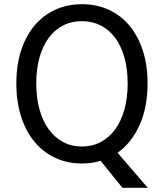

<svg xmlns="http://www.w3.org/2000/svg" viewBox="-20 -767 782 916"><path d="M460 0Q420 13 371 13Q302 13 244.5 -13.5Q187 -40 145.5 -89.5Q104 -139 81 -210Q58 -281 58 -369Q58 -457 81 -527Q104 -597 145.5 -646Q187 -695 244.5 -721Q302 -747 371 -747Q440 -747 497.5 -721Q555 -695 596.5 -646Q638 -597 661 -527Q684 -457 684 -369Q684 -254 645.5 -169.5Q607 -85 541 -38L685 129H564ZM371 -68Q420 -68 460.5 -89.5Q501 -111 529.5 -150Q558 -189 573.5 -244.5Q589 -300 589 -369Q589 -438 573.5 -493Q558 -548 529.5 -586.5Q501 -625 460.5 -645.5Q420 -666 371 -666Q321 -666 281 -645.5Q241 -625 212.5 -586.5Q184 -548 168.5 -493Q153 -438 153 -369Q153 -300 168.5 -244.5Q184 -189 212.5 -150Q241 -111 281 -89.5Q321 -68 371 -68Z"/></svg>

Font: SpoqaHanSans-Regular
Style: Regular
Weight: 400
Designer: [Spoqa Han Sans] Dong-huui Kim \uAE40 \uB3D9 \uD718  Younghwa Kang \uAC15 \uC601 \uD654  [Noto Sans] Ryoko NISHIZUKA \u8
Foundry: Spoqa (http://www.spoqa-han-sans.com)
Version: Version 2.000